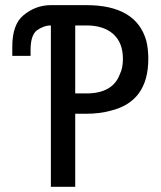

<svg xmlns="http://www.w3.org/2000/svg" viewBox="-20 -719 618 739"><path d="M550.8 -492.2Q550.8 -328.1 406.2 -293Q363.3 -281.2 312.5 -281.2H269.5V0H175.8V-621.1Q148.4 -621.1 121.1 -601.6Q97.7 -582 97.7 -527.3V-503.9H27.3V-539.1Q27.3 -625 70.3 -660.2Q117.2 -699.2 175.8 -699.2H312.5Q503.9 -699.2 543 -562.5Q550.8 -531.2 550.8 -492.2ZM312.5 -359.4Q414.1 -359.4 441.4 -433.6Q453.1 -457 453.1 -492.2Q453.1 -554.7 416 -587.9Q378.9 -621.1 312.5 -621.1H269.5V-359.4Z"/></svg>

Font: 和音 by 宁静之雨，公众号njzyshare
Style: Regular
Weight: 400
Designer: Steve Matteson
Foundry: Ascender Corporation
Version: Version 6.00;June 8, 2018;FontCreator 11.0.0.2388 32-bit